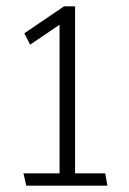

<svg xmlns="http://www.w3.org/2000/svg" viewBox="-20 -586 407 606"><path d="M319 0H63L54 -39H168V-508L75 -445L57 -481L182 -566H217V-39H312Z"/></svg>

Font: Palanquin Thin
Style: Regular
Weight: 250
Designer: Pria Ravichandran
Version: Version 1.001